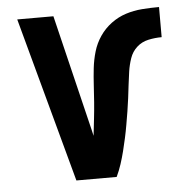

<svg xmlns="http://www.w3.org/2000/svg" viewBox="-43 -562 567 603"><g transform="rotate(-5 240.0 -260.0)"><path d="M174 0 33 -520H147L231 -173Q233 -164 235.5 -154.5Q238 -145 240 -135Q243 -162 246 -188Q249 -214 251 -240.5Q253 -267 254.5 -293.5Q256 -320 259 -346.5Q262 -373 269.5 -398.5Q277 -424 292 -446Q307 -468 328.5 -484Q350 -500 375 -508Q400 -516 426.5 -518Q453 -520 480 -520V-425Q459 -425 438 -420.5Q417 -416 401.5 -402Q386 -388 379 -367.5Q372 -347 369 -326.5Q366 -306 363.5 -285Q361 -264 358.5 -243.5Q356 -223 352.5 -202Q349 -181 345.5 -160.5Q342 -140 337.5 -119.5Q333 -99 328 -79Q323 -59 316.5 -39Q310 -19 301 0Z"/></g></svg>

Font: Iosevka QP
Style: Bold
Weight: 700
Designer: Belleve Invis
Foundry: Belleve Invis
Version: Version 20.0.0; ttfautohint (v1.8.4)